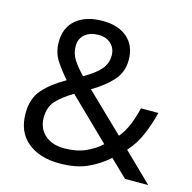

<svg xmlns="http://www.w3.org/2000/svg" viewBox="-107 -832 946 948"><g transform="rotate(15 366.0 -357.5)"><path d="M304 -725Q384 -725 430.5 -684.5Q477 -644 477 -571Q477 -508 436.5 -464Q396 -420 334 -384L527 -198Q553 -229 569.5 -269.5Q586 -310 597 -357H686Q670 -293 646 -238Q622 -183 584 -142L730 0H611L524 -84Q477 -42 419 -16Q361 10 278 10Q175 10 114 -41Q53 -92 53 -186Q53 -263 94.5 -309.5Q136 -356 207 -396Q175 -432 147.5 -473Q120 -514 120 -569Q120 -643 169.5 -684Q219 -725 304 -725ZM301 -653Q259 -653 232.5 -631Q206 -609 206 -570Q206 -534 225 -503.5Q244 -473 280 -436Q339 -470 364.5 -500.5Q390 -531 390 -571Q390 -607 366 -630Q342 -653 301 -653ZM260 -341Q206 -309 175.5 -276Q145 -243 145 -189Q145 -134 182 -101Q219 -68 281 -68Q345 -68 391 -89Q437 -110 468 -139Z"/></g></svg>

Font: Noto Sans Khojki
Style: Regular
Weight: 400
Designer: Monotype Design Team
Foundry: Monotype Imaging Inc.
Version: Version 2.003; ttfautohint (v1.8.4.7-5d5b)